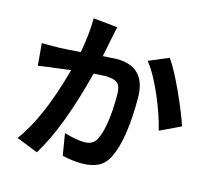

<svg xmlns="http://www.w3.org/2000/svg" viewBox="-116 -942 1233 1120"><g transform="rotate(15 500.0 -381.5)"><path d="M315.4 -801.8 461.9 -787.1Q448.2 -726.6 444.3 -705.1Q441.4 -688.5 434.1 -652.3Q426.8 -616.2 423.8 -602.5L506.8 -607.4Q685.5 -607.4 685.5 -418Q685.5 -170.9 629.9 -56.6Q606.4 -6.8 566.4 13.7Q526.4 34.2 466.8 34.2Q411.1 34.2 348.6 19.5L327.1 -111.3Q403.3 -89.8 448.2 -89.8Q503.9 -89.8 522.5 -132.8Q563.5 -211.9 563.5 -404.3Q563.5 -460 541 -477.1Q518.6 -494.1 465.8 -494.1Q455.1 -494.1 398.4 -490.2Q310.5 -143.6 197.3 39.1L67.4 -12.7Q184.6 -169.9 266.6 -475.6Q209 -468.8 181.6 -464.8Q135.7 -460 72.3 -450.2L60.5 -584Q86.9 -582 166 -584Q212.9 -585.9 293.9 -591.8Q316.4 -718.8 315.4 -801.8ZM683.6 -643.6 803.7 -694.3Q845.7 -634.8 898.4 -519Q951.2 -403.3 976.6 -326.2L851.6 -266.6Q830.1 -357.4 781.7 -469.7Q733.4 -582 683.6 -643.6Z"/></g></svg>

Font: Nasu
Style: Bold
Weight: 700
Designer: Ryoko NISHIZUKA (kana &amp; ideographs); Paul D. Hunt (Latin, Greek &amp; Cyrillic); Wenlong ZHANG (bopomofo); Sandoll C
Version: Version 2014.1215